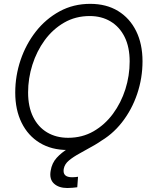

<svg xmlns="http://www.w3.org/2000/svg" viewBox="-20 -758 775 984"><path d="M326.2 10.7Q244.1 10.7 183.8 -25.9Q123.5 -62.5 90.8 -128.9Q58.1 -195.3 58.1 -283.2Q58.1 -369.1 85.4 -450.2Q112.8 -531.2 163.6 -596.2Q214.4 -661.1 285.2 -699.7Q356 -738.3 442.4 -738.3Q524.9 -738.3 585 -701.7Q645 -665 677.7 -598.9Q710.4 -532.7 710.4 -443.8Q710.4 -357.9 683.1 -276.9Q655.8 -195.8 605 -130.9Q554.2 -65.9 483.6 -27.6Q413.1 10.7 326.2 10.7ZM329.1 -51.8Q401.4 -51.8 459.5 -85.2Q517.6 -118.7 559.1 -175Q600.6 -231.4 622.6 -300.8Q644.5 -370.1 644.5 -442.9Q644.5 -516.6 618.7 -568.6Q592.8 -620.6 546.6 -648.2Q500.5 -675.8 439.9 -675.8Q367.2 -675.8 308.8 -642.1Q250.5 -608.4 209.2 -552Q168 -495.6 146 -426Q124 -356.4 124 -284.2Q124 -210.9 149.7 -158.9Q175.3 -106.9 221.7 -79.3Q268.1 -51.8 329.1 -51.8ZM325.2 205.6Q281.2 205.6 256.6 182.9Q231.9 160.2 239.7 116.7Q246.1 77.6 270.5 50.8Q294.9 23.9 330.8 2.2Q366.7 -19.5 408.4 -42.2Q450.2 -64.9 492.4 -95.5Q534.7 -126 571.8 -171.4Q608.9 -216.8 635.5 -283Q662.1 -349.1 671.4 -443.8H710Q704.1 -346.2 680.4 -275.6Q656.7 -205.1 621.6 -155.5Q586.4 -106 545.9 -72Q505.4 -38.1 464.8 -14.6Q424.3 8.8 389.9 27.3Q355.5 45.9 333.3 64.5Q311 83 306.6 107.9Q303.2 129.4 314 139.9Q324.7 150.4 349.6 150.4Q357.4 150.4 365.5 149.7Q373.5 148.9 379.9 147.9L376 201.7Q364.3 203.1 351.6 204.3Q338.9 205.6 325.2 205.6Z"/></svg>

Font: Inter 28pt Light
Style: Italic
Weight: 300
Italic angle: -9.3988°
Designer: Rasmus Andersson
Foundry: rsms
Version: Version 4.001;git-66647c0bb